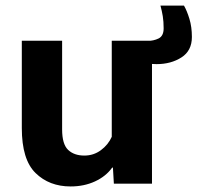

<svg xmlns="http://www.w3.org/2000/svg" viewBox="-20 -662 712 692"><path d="M58.6 -200.4V-515.1H203.9V-195.6Q203.9 -142.3 225.5 -121.8Q247.1 -101.3 283.9 -101.3Q317.4 -101.3 343.6 -120.7Q369.9 -140.1 382.8 -168.9V-515.1H527.8V0H390.4L387 -57.9H384.3Q361.8 -26.4 322.4 -8.2Q283 10 234.4 10Q157.5 10 108 -38.5Q58.6 -86.9 58.6 -200.4ZM467 -514.4H509.3Q533.6 -514.4 551.7 -523.4Q569.8 -532.4 569.8 -559.9Q569.8 -584.2 566.7 -603.5Q563.5 -622.8 558.3 -641.8H643.1Q653.8 -623.2 662.7 -594.1Q671.6 -564.9 671.6 -528.8Q671.6 -479 633.9 -455Q596.2 -430.9 544.5 -430.9Q519.8 -430.9 500.4 -434.3Q481 -437.7 467 -442.9Z"/></svg>

Font: RobotoFlex
Style: Regular
Weight: 400
Designer: Berlow after Robertson
Foundry: Google
Version: Version 2.136